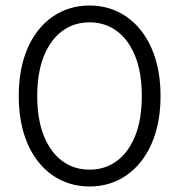

<svg xmlns="http://www.w3.org/2000/svg" viewBox="-20 -670 649 696"><path d="M304.5 6Q230 6 171.5 -34Q113 -74 80.5 -148Q48 -222 48 -322Q48 -422 80.5 -496Q113 -570 171.5 -610Q230 -650 304.5 -650Q379 -650 437.5 -610Q496 -570 529 -496Q562 -422 562 -322Q562 -222 529 -148Q496 -74 437.5 -34Q379 6 304.5 6ZM304.5 -55Q361 -55 403.5 -86.5Q446 -118 470 -177.5Q494 -237 494 -322Q494 -407 470 -466.5Q446 -526 403.5 -557.5Q361 -589 304.5 -589Q248 -589 205.5 -557.5Q163 -526 139 -466.5Q115 -407 115 -322Q115 -237 139 -177.5Q163 -118 205.5 -86.5Q248 -55 304.5 -55Z"/></svg>

Font: Montserrat Ace
Style: Regular
Weight: 400
Designer: Julieta Ulanovsky
Foundry: Julieta Ulanovsky
Version: Version 1